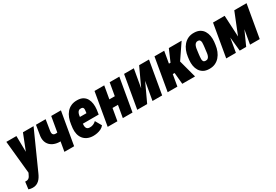

<svg xmlns="http://www.w3.org/2000/svg" viewBox="32 -1508 3870 2692"><g transform="rotate(-30 1967.5 -161.5)"><path d="M134.8 -69.8 315.9 -528.3H487.8L215.3 79.1Q203.1 106.9 187.7 131.6Q172.4 156.2 152.3 174.8Q132.3 193.4 106.7 204.1Q81.1 214.8 47.9 214.4Q30.8 214.8 14.6 211.4Q-1.5 208 -18.1 203.1L-2.9 85.9Q0.5 86.4 3.9 86.7Q7.3 86.9 10.7 86.9Q28.3 87.4 41.5 81.8Q54.7 76.2 64.5 65.7Q74.2 55.2 81.1 40ZM210 -528.3 216.3 -150.9 203.1 15.6 101.6 15.1 46.9 -528.3Z M930.7 -528.3 839.4 0H682.1L773.4 -528.3ZM808.6 -310.1 797.9 -181.6Q784.7 -171.4 767.1 -165Q749.5 -158.7 730.7 -156.2Q711.9 -153.8 696.3 -153.8Q634.8 -154.8 587.6 -178.7Q540.5 -202.6 516.4 -247.8Q492.2 -293 499 -357.9L526.4 -528.3H683.1L655.8 -357.4Q652.3 -336.4 654.5 -319.6Q656.7 -302.7 668 -292.5Q679.2 -282.2 702.6 -281.7Q721.2 -281.2 739 -285.6Q756.8 -290 774.4 -297.1Q792 -304.2 808.6 -310.1Z M1144.5 9.8Q1092.8 8.8 1053.5 -9.3Q1014.2 -27.3 989 -59.3Q963.9 -91.3 953.6 -134Q943.4 -176.8 947.8 -227.1L955.1 -284.7Q961.9 -338.4 979.5 -384.8Q997.1 -431.2 1027.1 -466.3Q1057.1 -501.5 1100.6 -520.8Q1144 -540 1203.1 -538.1Q1256.3 -536.6 1291.3 -515.6Q1326.2 -494.6 1345.5 -459.5Q1364.7 -424.3 1370.6 -380.4Q1376.5 -336.4 1371.1 -289.1L1359.9 -212.4H1002.4L1020.5 -315.4L1220.2 -314.9L1223.6 -334.5Q1226.1 -352.1 1227.1 -369.4Q1228 -386.7 1220.5 -398.7Q1212.9 -410.6 1190.4 -412.6Q1163.1 -413.6 1148.4 -401.6Q1133.8 -389.6 1126.7 -369.9Q1119.6 -350.1 1116.7 -327.4Q1113.8 -304.7 1111.8 -284.7L1104.5 -226.6Q1102.5 -207 1102.1 -188.2Q1101.6 -169.4 1106.7 -153.6Q1111.8 -137.7 1124.3 -128.2Q1136.7 -118.7 1161.6 -117.7Q1191.9 -116.7 1218.8 -127.7Q1245.6 -138.7 1267.1 -160.2L1324.7 -59.1Q1304.7 -32.7 1274.2 -17.8Q1243.7 -2.9 1209.7 3.7Q1175.8 10.3 1144.5 9.8Z M1741.7 -322.3 1718.8 -195.8H1516.1L1538.1 -322.3ZM1631.8 -528.3 1540 0H1382.8L1474.6 -528.3ZM1876.5 -528.3 1784.7 0H1627.9L1719.7 -528.3Z M2059.1 -232.4 2196.8 -528.3H2356.4L2264.6 0H2108.4L2160.2 -296.4L2022 0H1861.3L1953.1 -528.3H2110.8Z M2602.5 -528.3 2511.2 0H2354L2445.3 -528.3ZM2884.8 -528.3 2651.4 -184.6H2523.4L2531.2 -338.4H2595.2L2677.7 -528.3ZM2590.3 0 2569.8 -219.7 2720.2 -286.1 2796.9 0Z M2841.3 -239.3 2847.2 -288.1Q2854 -339.4 2872.1 -384.8Q2890.1 -430.2 2920.7 -465.3Q2951.2 -500.5 2993.9 -520.3Q3036.6 -540 3093.3 -538.1Q3146.5 -536.6 3182.9 -515.9Q3219.2 -495.1 3240.7 -460Q3262.2 -424.8 3269.8 -380.6Q3277.3 -336.4 3272.9 -288.6L3266.6 -238.8Q3260.3 -188.5 3241.9 -142.8Q3223.6 -97.2 3193.1 -62.3Q3162.6 -27.3 3119.9 -7.8Q3077.1 11.7 3021 9.8Q2967.8 8.8 2931.4 -12.2Q2895 -33.2 2873.3 -68.1Q2851.6 -103 2844 -147.2Q2836.4 -191.4 2841.3 -239.3ZM3004.4 -288.6 2998 -238.8Q2997.6 -225.1 2994.6 -205.1Q2991.7 -185.1 2992.4 -164.8Q2993.2 -144.5 3002 -130.9Q3010.7 -117.2 3032.7 -115.7Q3058.6 -113.8 3073.2 -125.7Q3087.9 -137.7 3095.2 -157Q3102.5 -176.3 3105.5 -198Q3108.4 -219.7 3110.4 -239.3L3116.7 -289.1Q3117.2 -302.2 3120.1 -322.3Q3123 -342.3 3122.3 -362.3Q3121.6 -382.3 3112.5 -396.5Q3103.5 -410.6 3081.1 -412.1Q3057.6 -413.1 3043.2 -400.9Q3028.8 -388.7 3021 -368.9Q3013.2 -349.1 3009.8 -327.6Q3006.3 -306.2 3004.4 -288.6Z M3599.1 -183.6 3737.3 -528.3H3862.3L3625 0H3520.5L3466.8 -528.3H3581.5ZM3549.8 -528.3 3458.5 0H3301.8L3393.1 -528.3ZM3687.5 0 3779.3 -528.3H3936L3844.2 0Z"/></g></svg>

Font: Roboto Condensed Black
Style: Italic
Weight: 900
Italic angle: -12°
Designer: Christian Robertson
Foundry: Google
Version: Version 3.008; 2023